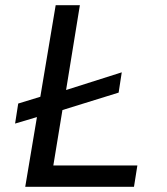

<svg xmlns="http://www.w3.org/2000/svg" viewBox="-20 -718 640 738"><path d="M495 0H77L122 -268L38 -243L50 -320L135 -346L194 -698H287L234 -372L448 -440L436 -362L220 -295L185 -82H508Z"/></svg>

Font: IBM Plex Mono Text
Style: Italic
Weight: 450
Italic angle: -9°
Monospace: yes
Designer: Mike Abbink, Paul van der Laan, Pieter van Rosmalen
Foundry: Bold Monday
Version: Version 2.1